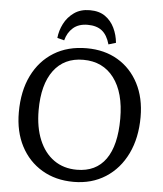

<svg xmlns="http://www.w3.org/2000/svg" viewBox="-61 -974 882 1041"><g transform="rotate(5 380.0 -453.5)"><path d="M378 14Q280 14 206 -30Q132 -74 91 -152.5Q50 -231 50 -336Q50 -452 91.5 -536.5Q133 -621 208.5 -667.5Q284 -714 387 -714Q484 -714 556.5 -671Q629 -628 669.5 -550Q710 -472 710 -368Q710 -254 668.5 -168Q627 -82 552 -34Q477 14 378 14ZM390 -53Q494 -53 547.5 -128.5Q601 -204 601 -349Q601 -491 541 -570.5Q481 -650 374 -650Q270 -650 213 -573.5Q156 -497 156 -357Q156 -264 184.5 -195.5Q213 -127 265.5 -90Q318 -53 390 -53ZM386 -921Q437 -921 469.5 -898Q502 -875 520 -837.5Q538 -800 542 -757L502 -745Q488 -795 459 -818Q430 -841 381 -841Q332 -841 302 -815Q272 -789 261 -746L223 -756Q227 -796 246 -833.5Q265 -871 300 -896Q335 -921 386 -921Z"/></g></svg>

Font: Text Regular
Style: Regular
Weight: 400
Designer: Latin by Veronika Burian and Jose Scaglione. Greek by Irene Vlachou. Cyrillic by Vera Evstafieva.
Foundry: TypeTogether
Version: Version 3.002